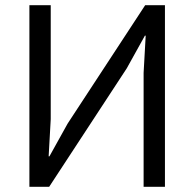

<svg xmlns="http://www.w3.org/2000/svg" viewBox="-20 -718 747 738"><path d="M93 -698H175V-260L167 -117H170L240 -243L538 -698H614V0H532V-438L540 -581H537L467 -455L169 0H93Z"/></svg>

Font: IBMPlexSans
Style: Regular
Weight: 400
Designer: Mike Abbink, Paul van der Laan, Pieter van Rosmalen
Foundry: Bold Monday
Version: Version 3.1